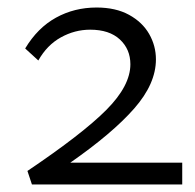

<svg xmlns="http://www.w3.org/2000/svg" viewBox="-20 -491 520 511"><path d="M465 -58V0H65L53 -36Q200 -135 263.5 -199Q327 -263 327 -320Q327 -360 299 -386Q271 -412 220 -412Q179 -412 142 -391.5Q105 -371 82 -330L47 -362Q80 -417 129 -444Q178 -471 237 -471Q288 -471 323.5 -451.5Q359 -432 377 -400.5Q395 -369 395 -333Q395 -268 337 -202Q279 -136 167 -58Z"/></svg>

Font: Ysabeau SC
Style: Regular
Weight: 400
Designer: Christian Thalmann (Catharsis Fonts)
Version: Version 0.003